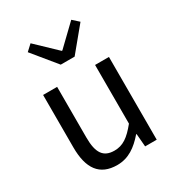

<svg xmlns="http://www.w3.org/2000/svg" viewBox="-198 -955 1003 1091"><g transform="rotate(-30 303.5 -410.0)"><path d="M251 13C325 13 379 -26 430 -85H433L440 0H516V-543H425V-158C373 -94 334 -66 278 -66C206 -66 176 -109 176 -210V-543H84V-199C84 -60 136 13 251 13ZM257 -642H348L476 -797L436 -833L305 -707H301L169 -833L130 -797Z"/></g></svg>

Font: ChiuKong Gothic CL
Style: Regular
Weight: 400
Designer: Ryoko NISHIZUKA 西塚涼子 (kana, bopomofo & ideographs); Paul D. Hunt (Latin, Greek & Cyrillic); Sandoll Communications 산돌커뮤니
Foundry: Adobe
Version: Version 1.300